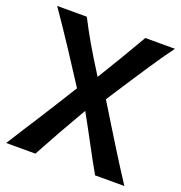

<svg xmlns="http://www.w3.org/2000/svg" viewBox="-127 -809 867 919"><g transform="rotate(20 306.5 -350.0)"><path d="M609 -700Q586 -669 565.5 -639.5Q545 -610 520 -572.5Q495 -535 462 -484.5Q429 -434 381 -360Q417 -301 447 -252.5Q477 -204 503.5 -161Q530 -118 555 -79Q580 -40 606 0H457Q434 -40 415.5 -74Q397 -108 380 -140Q363 -172 345.5 -204Q328 -236 307 -274Q262 -197 225.5 -132Q189 -67 153 0H4Q34 -48 58.5 -86Q83 -124 108 -163Q133 -202 162.5 -249Q192 -296 233 -362Q179 -446 124.5 -529Q70 -612 9 -700H160Q175 -671 189.5 -644Q204 -617 221 -587.5Q238 -558 259 -524Q280 -490 307 -447Q346 -510 382 -570.5Q418 -631 458 -700Z"/></g></svg>

Font: CantoraOne
Style: Regular
Weight: 400
Designer: Pablo Impallari, Rodrigo Fuenzalida
Foundry: Pablo Impallari
Version: Version 1.001; ttfautohint (v0.8) -G 200 -r 50